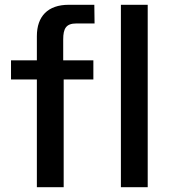

<svg xmlns="http://www.w3.org/2000/svg" viewBox="-20 -782 756 802"><path d="M244 -530V-617C244 -663 256 -684 299 -684H375L374 -762H267C180 -762 134 -714 134 -631V-530H26V-450H134V0H246V-450H370V-530ZM597 0V-762H485V0Z"/></svg>

Font: Cheyenne Sans Medium
Style: Regular
Weight: 500
Designer: The Public Sans project authors (U.S. Web Design System), Libre Franklin designed by Pablo Impallari and Rodrigo Fuenzal
Foundry: The Cheyenne Sans Project Authors
Version: Version 2.007